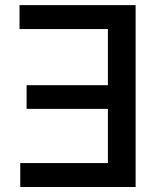

<svg xmlns="http://www.w3.org/2000/svg" viewBox="-20 -748 642 768"><path d="M522.5 -727.5V0H61V-95.7H411.6V-312.5H86.4V-407.2H411.6V-631.8H58.1V-727.5Z"/></svg>

Font: Inter 16pt Medium
Style: Regular
Weight: 500
Version: Version 4.001;git-66647c0bb